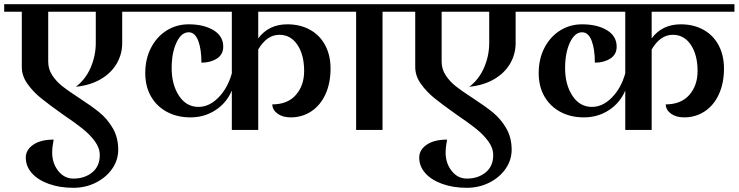

<svg xmlns="http://www.w3.org/2000/svg" viewBox="-32 -620 3524 916"><path d="M91 132Q91 95 126.5 70.5Q162 46 224 46Q217 81 217 108Q217 159 246 195.5Q275 232 318 232Q372 232 408 202.5Q444 173 444 120Q444 86 420.5 54Q397 22 362 -6Q327 -34 268 -74Q203 -120 164.5 -151Q126 -182 99 -220Q72 -258 72 -300V-564H-12V-600H635V-564H551V-414Q551 -362 525 -317Q499 -272 449 -242.5Q399 -213 330 -206Q376 -241 400.5 -297.5Q425 -354 425 -416V-564H198V-326Q198 -290 217.5 -260.5Q237 -231 265.5 -208.5Q294 -186 345 -153Q405 -114 442.5 -83.5Q480 -53 506 -8.5Q532 36 532 94Q532 144 503 185.5Q474 227 425 251.5Q376 276 318 276Q252 276 200 257Q148 238 119.5 205.5Q91 173 91 132Z M1200 -564V-437Q1250 -504 1339 -504Q1400 -504 1447 -478Q1494 -452 1519.5 -404Q1545 -356 1545 -293Q1545 -224 1521 -171Q1497 -118 1453.5 -89Q1410 -60 1355 -60Q1317 -60 1292.5 -77.5Q1268 -95 1267 -122Q1340 -122 1379.5 -167Q1419 -212 1419 -281Q1419 -358 1387 -406Q1355 -454 1301 -454Q1241 -454 1200 -384V0H1074V-188Q1049 -129 996 -94.5Q943 -60 877 -60Q813 -60 764 -86.5Q715 -113 688 -160.5Q661 -208 661 -271Q661 -339 688.5 -392Q716 -445 763 -474.5Q810 -504 868 -504Q940 -504 986.5 -476Q1033 -448 1033 -397Q1033 -360 1002.5 -340.5Q972 -321 929 -321Q929 -386 913.5 -426Q898 -466 868 -466Q833 -466 810 -417Q787 -368 787 -295Q787 -216 822 -163Q857 -110 915 -110Q966 -110 1010 -154.5Q1054 -199 1074 -270V-564H611V-600H1595V-564Z M1889 -564H1793V0H1667V-564H1571V-600H1889Z M1968 132Q1968 95 2003.5 70.5Q2039 46 2101 46Q2094 81 2094 108Q2094 159 2123 195.5Q2152 232 2195 232Q2249 232 2285 202.5Q2321 173 2321 120Q2321 86 2297.5 54Q2274 22 2239 -6Q2204 -34 2145 -74Q2080 -120 2041.5 -151Q2003 -182 1976 -220Q1949 -258 1949 -300V-564H1865V-600H2512V-564H2428V-414Q2428 -362 2402 -317Q2376 -272 2326 -242.5Q2276 -213 2207 -206Q2253 -241 2277.5 -297.5Q2302 -354 2302 -416V-564H2075V-326Q2075 -290 2094.5 -260.5Q2114 -231 2142.5 -208.5Q2171 -186 2222 -153Q2282 -114 2319.5 -83.5Q2357 -53 2383 -8.5Q2409 36 2409 94Q2409 144 2380 185.5Q2351 227 2302 251.5Q2253 276 2195 276Q2129 276 2077 257Q2025 238 1996.5 205.5Q1968 173 1968 132Z M3077 -564V-437Q3127 -504 3216 -504Q3277 -504 3324 -478Q3371 -452 3396.5 -404Q3422 -356 3422 -293Q3422 -224 3398 -171Q3374 -118 3330.5 -89Q3287 -60 3232 -60Q3194 -60 3169.5 -77.5Q3145 -95 3144 -122Q3217 -122 3256.5 -167Q3296 -212 3296 -281Q3296 -358 3264 -406Q3232 -454 3178 -454Q3118 -454 3077 -384V0H2951V-188Q2926 -129 2873 -94.5Q2820 -60 2754 -60Q2690 -60 2641 -86.5Q2592 -113 2565 -160.5Q2538 -208 2538 -271Q2538 -339 2565.5 -392Q2593 -445 2640 -474.5Q2687 -504 2745 -504Q2817 -504 2863.5 -476Q2910 -448 2910 -397Q2910 -360 2879.5 -340.5Q2849 -321 2806 -321Q2806 -386 2790.5 -426Q2775 -466 2745 -466Q2710 -466 2687 -417Q2664 -368 2664 -295Q2664 -216 2699 -163Q2734 -110 2792 -110Q2843 -110 2887 -154.5Q2931 -199 2951 -270V-564H2488V-600H3472V-564Z"/></svg>

Font: Arya
Style: Bold
Weight: 700
Designer: Eduardo Rodriguez Tunni, Modular Infotech
Foundry: Eduardo Rodriguez Tunni, Modular Infotech
Version: Version 1.002